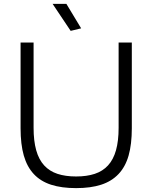

<svg xmlns="http://www.w3.org/2000/svg" viewBox="-20 -959 784 989"><path d="M86 -298V-740H153V-301Q153 -233 166.5 -185Q180 -137 207.5 -107Q235 -77 276 -63.5Q317 -50 372 -50Q427 -50 468 -63.5Q509 -77 536.5 -107Q564 -137 577.5 -185Q591 -233 591 -301V-740H659V-298Q659 -216 642.5 -158Q626 -100 590.5 -62.5Q555 -25 501 -7.5Q447 10 372 10Q297 10 243 -7.5Q189 -25 154 -62.5Q119 -100 102.5 -158Q86 -216 86 -298ZM344 -800 251 -939H322L398 -813Z"/></svg>

Font: EncodeSans
Style: Light
Weight: 300
Designer: Pablo Impallari, Andres Torresi
Foundry: Pablo Impallari, Andres Torresi
Version: Version 1.000; ttfautohint (v1.4.1)